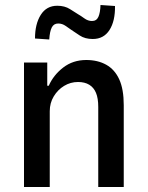

<svg xmlns="http://www.w3.org/2000/svg" viewBox="-20 -748 591 768"><path d="M76 0V-498H169V-405H175Q194 -448 233 -478Q272 -508 325 -508Q371 -508 405 -489Q439 -470 457 -430.5Q475 -391 475 -327V0H373V-320Q373 -355 364 -376.5Q355 -398 337 -409Q319 -420 292 -420Q262 -420 236.5 -404.5Q211 -389 195 -362.5Q179 -336 179 -303V0ZM177 -590 120 -594Q120 -652 143 -688.5Q166 -725 209 -725Q239 -725 260 -711.5Q281 -698 294 -690Q303 -685 317.5 -674.5Q332 -664 348 -664Q366 -664 373.5 -680.5Q381 -697 382 -728L440 -724Q441 -664 418 -628Q395 -592 351 -592Q320 -592 299 -606Q278 -620 266 -628Q257 -634 243 -644Q229 -654 213 -654Q195 -654 187 -638Q179 -622 177 -590Z"/></svg>

Font: Nunito Sans 7pt Condensed SemiBold
Style: Regular
Weight: 600
Width: 3
Designer: Vernon Adams
Foundry: Vernon Adams
Version: Version 3.101;gftools[0.9.27]